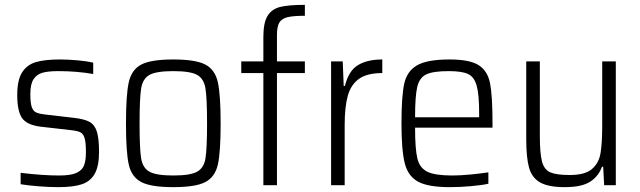

<svg xmlns="http://www.w3.org/2000/svg" viewBox="-20 -763 2637 791"><path d="M65 -4V-51Q156 -40 224 -40Q271 -40 294.5 -50.5Q318 -61 326 -81Q334 -101 334 -136Q334 -176 328.5 -194Q323 -212 311 -218Q299 -224 271 -227L148 -241Q91 -248 71 -276.5Q51 -305 51 -371Q51 -434 71.5 -465.5Q92 -497 129 -507.5Q166 -518 227 -518Q261 -518 299.5 -514.5Q338 -511 364 -505V-458Q298 -470 220 -470Q179 -470 155.5 -463.5Q132 -457 118.5 -437Q105 -417 105 -376Q105 -340 110.5 -323Q116 -306 128.5 -300Q141 -294 168 -291L289 -277Q329 -272 349.5 -260.5Q370 -249 379 -221Q388 -193 388 -137Q388 -79 370.5 -47.5Q353 -16 317.5 -4Q282 8 221 8Q183 8 139 4.5Q95 1 65 -4Z M499 -254Q499 -372 510.5 -424Q522 -476 562 -497Q602 -518 694 -518Q786 -518 826 -497Q866 -476 877.5 -424Q889 -372 889 -254Q889 -136 877.5 -85Q866 -34 826 -13Q786 8 694 8Q602 8 562 -13Q522 -34 510.5 -85Q499 -136 499 -254ZM833 -254Q833 -358 826.5 -398.5Q820 -439 792 -454.5Q764 -470 694 -470Q624 -470 596 -454.5Q568 -439 561.5 -398.5Q555 -358 555 -254Q555 -150 561.5 -110.5Q568 -71 596 -55.5Q624 -40 694 -40Q764 -40 792 -55.5Q820 -71 826.5 -110.5Q833 -150 833 -254Z M974 -462V-510H1065V-610Q1065 -670 1082.5 -698Q1100 -726 1134.5 -734.5Q1169 -743 1236 -743V-698Q1188 -698 1164 -692Q1140 -686 1130.5 -669.5Q1121 -653 1121 -619V-510H1236V-462H1121V0H1065V-462Z M1392 -510 1396 -409H1401Q1416 -471 1454.5 -494.5Q1493 -518 1555 -518V-462Q1493 -462 1459.5 -438.5Q1426 -415 1413 -369Q1400 -323 1400 -248V0H1344V-510Z M2009 -237H1690Q1690 -149 1699.5 -110Q1709 -71 1740.5 -55.5Q1772 -40 1843 -40Q1876 -40 1917.5 -44Q1959 -48 1992 -53V-6Q1965 0 1920 4Q1875 8 1833 8Q1744 8 1702.5 -14.5Q1661 -37 1647.5 -90.5Q1634 -144 1634 -254Q1634 -365 1645 -417Q1656 -469 1697.5 -493.5Q1739 -518 1832 -518Q1915 -518 1952 -494.5Q1989 -471 1999 -419.5Q2009 -368 2009 -256ZM1690 -280H1954V-296Q1954 -375 1943.5 -411Q1933 -447 1907.5 -458.5Q1882 -470 1829 -470Q1764 -470 1736 -456.5Q1708 -443 1699 -405Q1690 -367 1690 -280Z M2148 -190V-510H2204V-205Q2204 -131 2213 -97.5Q2222 -64 2247 -53Q2272 -42 2327 -42Q2390 -42 2418.5 -66.5Q2447 -91 2454 -131.5Q2461 -172 2461 -246V-510H2517V0H2469L2465 -76H2460Q2446 -37 2411.5 -14.5Q2377 8 2307 8Q2239 8 2205 -11.5Q2171 -31 2159.5 -72.5Q2148 -114 2148 -190Z"/></svg>

Font: Saira SemiCondensed Light
Style: Regular
Weight: 300
Width: 4
Designer: Hector Gatti with collaboration of the Omnibus-Type team
Foundry: Omnibus-Type
Version: Version 0.072; ttfautohint (v1.8)